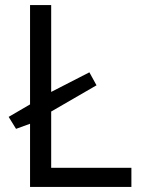

<svg xmlns="http://www.w3.org/2000/svg" viewBox="-20 -734 563 754"><path d="M98 -248V0H496V-75H181V-296L359 -399L331 -450L181 -373V-714H98V-324L14 -275L43 -228Z"/></svg>

Font: Frost Regular
Style: Regular
Weight: 400
Designer: Lee Frost
Foundry: Lee Frost for Ice Communication Norge AS
Version: Version 2.011;hotconv 1.0.107;makeotfexe 2.5.65593